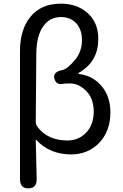

<svg xmlns="http://www.w3.org/2000/svg" viewBox="-20 -829 671 1047"><path d="M135 198Q89 199 89 147V-549Q89 -666 144 -735Q202 -809 312 -809Q397 -809 453 -762Q516 -709 516 -617Q516 -497 418 -437Q407 -431 407 -428.5Q407 -426 414 -425Q488 -415 535 -358.5Q582 -302 582 -216Q582 -111 517 -46Q456 13 369 13Q250 13 178 -66Q175 -70 175 -65L180 146Q181 198 135 198ZM348 -63Q409 -63 450 -106Q491 -149 491 -221Q491 -289 453 -330Q412 -374 362 -374Q338 -374 314 -371Q285 -368 276 -402Q268 -437 320 -447Q349 -453 391 -505Q427 -550 427 -610Q427 -670 393 -705Q362 -736 313 -736Q250 -736 214.5 -684Q179 -632 178 -536L175 -165Q175 -148 186 -135Q242 -63 348 -63Z"/></svg>

Font: Resource Han Rounded CN
Style: Regular
Weight: 400
Designer: Cyano Hao (round all glyphs); Ryoko NISHIZUKA  (kana, bopomofo & ideographs); Paul D. Hunt (Latin, Greek & Cyrillic); Sa
Foundry: Cyano Hao
Version: 0.990